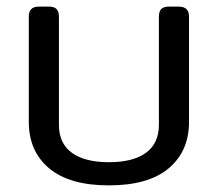

<svg xmlns="http://www.w3.org/2000/svg" viewBox="-20 -545 658 580"><path d="M67 -177V-495Q67 -525 97 -525H128Q144 -525 151 -517.5Q158 -510 158 -495V-168Q158 -112 197 -83.5Q236 -55 309 -55Q382 -55 421 -83.5Q460 -112 460 -168V-495Q460 -510 467 -517.5Q474 -525 490 -525H520Q551 -525 551 -495V-177Q551 -88 489.5 -36.5Q428 15 309 15Q190 15 128.5 -36.5Q67 -88 67 -177Z"/></svg>

Font: Mitr Light
Style: Regular
Weight: 300
Designer: Thanarat Vachiruckul
Foundry: Cadson Demak
Version: Version 1.002